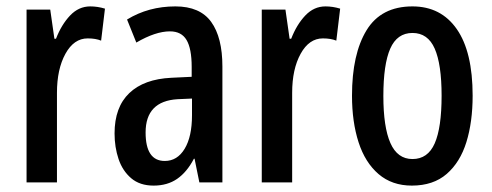

<svg xmlns="http://www.w3.org/2000/svg" viewBox="-20 -570 1538 600"><path d="M262 -550Q285 -550 308 -543L296 -443Q279 -450 254 -450Q211 -450 184.5 -402Q158 -354 158 -280V0H63V-540H137L150 -449H155Q172 -493 199 -521.5Q226 -550 262 -550Z M528 -550Q605 -550 640 -501.5Q675 -453 675 -362V0H603L588 -74H586Q564 -32 533.5 -11Q503 10 460 10Q417 10 390 -13Q363 -36 350.5 -73Q338 -110 338 -153Q338 -235 384 -279Q430 -323 516 -327L579 -330V-361Q579 -418 563 -445Q547 -472 511 -472Q466 -472 406 -437L377 -509Q444 -550 528 -550ZM535 -260Q435 -254 435 -156Q435 -67 495 -67Q534 -67 557 -105Q580 -143 580 -210V-262Z M997 -550Q1020 -550 1043 -543L1031 -443Q1014 -450 989 -450Q946 -450 919.5 -402Q893 -354 893 -280V0H798V-540H872L885 -449H890Q907 -493 934 -521.5Q961 -550 997 -550Z M1457 -271Q1457 -189 1437.5 -126Q1418 -63 1376 -26.5Q1334 10 1267 10Q1205 10 1163 -26Q1121 -62 1100.5 -125.5Q1080 -189 1080 -271Q1080 -401 1125.5 -475.5Q1171 -550 1269 -550Q1358 -550 1407.5 -479Q1457 -408 1457 -271ZM1178 -270Q1178 -173 1200 -123Q1222 -73 1269 -73Q1317 -73 1338.5 -122Q1360 -171 1360 -271Q1360 -369 1338.5 -418Q1317 -467 1269 -467Q1221 -467 1199.5 -418Q1178 -369 1178 -270Z"/></svg>

Font: Noto Sans ExtraCondensed Medium
Style: Regular
Weight: 500
Width: 2
Designer: Monotype Design Team
Foundry: Monotype Imaging Inc.
Version: Version 2.013; ttfautohint (v1.8.4.7-5d5b)